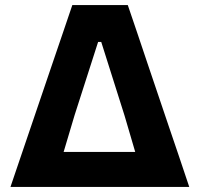

<svg xmlns="http://www.w3.org/2000/svg" viewBox="-20 -733 782 753"><path d="M21.1 0Q40.9 -58 62.5 -121.9Q84.2 -185.9 103.8 -243.4L186.7 -487.1Q208.8 -552 227.2 -605.8Q245.6 -659.6 263.6 -713H481.2Q499.5 -659.6 517.5 -606.3Q535.4 -553 557.5 -487.3L640.9 -240.7Q660.9 -182.3 681.9 -120.1Q703 -57.8 722.2 0ZM196.2 -26.4 180 -137.2H562.5L542.8 -26.4Q524.5 -89 505.1 -154.8Q485.8 -220.5 468.6 -279.1L377 -568.6H364.8L272.4 -280.8Q254.4 -220.3 234.6 -154Q214.9 -87.6 196.2 -26.4Z"/></svg>

Font: Commissioner Thin
Style: Regular
Weight: 100
Designer: Kostas Bartsokas
Foundry: Kostas Bartsokas
Version: Version 1.001;gftools[0.9.23]